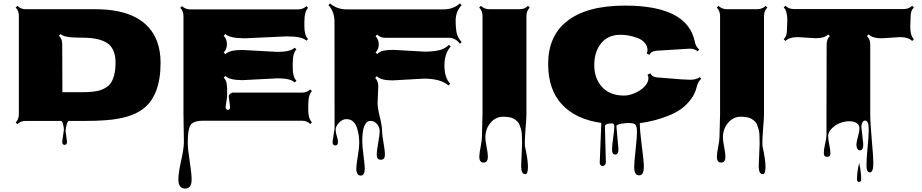

<svg xmlns="http://www.w3.org/2000/svg" viewBox="-20 -704 5371 1118"><path d="M342.3 120.6 352.1 51.3Q352.1 39.6 347.4 19.8Q342.8 0 334.5 0H129.4Q100.6 0 81.1 19L71.3 9.3Q89.8 -9.3 89.8 -39.6V-610.8Q89.8 -641.6 71.3 -659.7L81.1 -669.9Q101.1 -650.4 129.4 -650.4H533.2Q825.2 -650.4 895.5 -460.4Q915 -406.7 915 -338.4Q915 -145 810.5 -67.9Q738.8 -14.6 595.2 -3.9Q539.6 0.5 466.8 0.2Q394 0 381.8 0Q373.5 0 367.7 23.4Q361.8 46.9 361.8 58.6L370.1 121.1Q370.1 139.6 356.2 139.6Q342.3 139.6 342.3 120.6ZM421.9 -485.4Q352.5 -486.3 333 -505.9L323.2 -496.1Q342.3 -477.5 342.3 -447.3Q342.3 -229 343.3 -167H454.1Q537.1 -167 572 -181.6Q606.9 -196.3 621.6 -215.6Q636.2 -234.9 644.5 -265.9Q652.8 -296.9 652.8 -340.6Q652.8 -384.3 638.2 -413.6Q623.5 -442.9 599.1 -456.5Q574.7 -470.2 544.9 -476.8Q515.1 -483.4 482.7 -484.1Q450.2 -484.9 421.9 -485.4Z M1319.8 -81.1 1312 -141.6V-147Q1322.3 -165 1339.8 -165L1738.3 -164.6Q1768.1 -164.6 1786.6 -183.6L1796.4 -173.8Q1774.9 -152.3 1774.9 -91.8Q1774.9 -91.8 1774.9 -63.5Q1774.9 -14.2 1796.4 8.3L1786.6 18.1Q1767.6 -1 1738.3 -1H1160.6Q1117.2 -1 1096.7 15.6Q1073.2 35.2 1073.2 126Q1073.2 162.6 1084.5 234.1Q1095.7 305.7 1095.7 341.8Q1095.7 394 1058.6 394Q1018.6 394 1018.6 340.3Q1018.6 303.7 1034.7 231.9Q1050.8 160.2 1050.8 123L1048.3 -40.5V-609.9Q1048.3 -640.1 1029.8 -658.2L1039.6 -668.5Q1059.6 -649.4 1088.4 -649.4H1715.3Q1745.1 -649.4 1764.2 -668.5L1773.9 -658.2Q1752.4 -636.7 1752.4 -577.1V-549.8Q1752.4 -497.6 1773.9 -476.6L1764.2 -467.3Q1739.7 -492.2 1649.4 -492.2L1406.7 -481Q1316.9 -481 1292.5 -505.9L1282.2 -496.1Q1301.3 -477.5 1301.3 -447Q1301.3 -416.5 1282.2 -397.9L1292.5 -388.7Q1315.9 -413.1 1391.1 -413.1L1595.7 -401.9Q1671.4 -401.9 1695.8 -426.3L1706.1 -416.5Q1684.6 -395 1684.6 -334V-306.6Q1684.6 -256.3 1706.1 -233.9L1695.8 -223.6Q1672.4 -248 1596.7 -248L1392.1 -237.3Q1316.9 -237.3 1292.5 -261.7L1282.7 -252Q1297.4 -237.3 1299.8 -217Q1302.2 -196.8 1302.7 -188.2Q1303.2 -179.7 1302.7 -161.9Q1302.2 -144 1302.2 -140.6L1293.9 -82Q1293.9 -64.5 1306.9 -64.5Q1319.8 -64.5 1319.8 -81.1Z M2182.6 -201.7 2178.7 -102.1Q2178.7 -75.2 2191.7 -22.7Q2204.6 29.8 2204.6 54.9Q2204.6 80.1 2212.9 125.5Q2221.2 170.9 2221.2 198.5Q2221.2 226.1 2197.5 226.1Q2173.8 226.1 2173.8 199Q2173.8 171.9 2182.4 126.7Q2190.9 81.5 2190.9 59.1Q2190.9 36.6 2175.3 18.3Q2159.7 0 2138.2 0Q2089.4 0 2089.4 118.7Q2089.4 146.5 2096.7 202.1Q2104 257.8 2104 278.3Q2104 318.4 2080.1 318.4Q2067.9 318.4 2061.3 307.9Q2054.7 297.4 2054.7 277.8Q2054.7 258.3 2063.2 206.5Q2071.8 154.8 2071.8 131.3Q2071.8 107.9 2069.1 87.2Q2066.4 66.4 2059.3 42.7Q2052.2 19 2036.9 4.4Q2021.5 -10.3 1997.3 -10.3Q1973.1 -10.3 1953.9 10.7Q1934.6 31.7 1934.6 50.5Q1934.6 69.3 1941.4 89.8Q1948.2 110.4 1948.2 121.6Q1948.2 143.1 1932.4 143.1Q1916.5 143.1 1916.5 121.6L1928.2 43.5L1927.7 -578.1Q1927.7 -635.7 1892.6 -674.3L1902.3 -684.1Q1941.4 -649.4 1998.5 -649.4H2562Q2619.1 -649.4 2658.2 -684.1L2668 -674.3Q2633.3 -635.3 2633.3 -586.4Q2633.3 -537.6 2639.6 -510.7Q2646 -483.9 2668 -459L2658.2 -449.2Q2632.3 -483.9 2593.8 -483.9H2223.1Q2195.8 -483.9 2176.3 -502.4L2167 -493.2Q2185.5 -473.6 2185.5 -445.8Q2185.5 -418 2167 -398.4L2176.3 -389.2Q2192.4 -404.8 2215.1 -409.2Q2237.8 -413.6 2269 -413.6L2454.6 -403.3Q2500 -403.3 2534.9 -411.1Q2569.8 -418.9 2594.7 -442.9L2604.5 -433.1Q2567.9 -393.1 2567.9 -322.3Q2567.9 -251.5 2601.6 -216.3L2591.3 -206.5Q2546.9 -246.1 2447.8 -246.1L2265.1 -235.8Q2198.2 -235.8 2173.8 -260.3L2164.6 -250.5Q2182.6 -231.9 2182.6 -201.7Z M3014.6 263.2 3020 133.3Q3020 70.3 3015.4 53.7Q3010.7 37.1 3005.9 24.4Q3001 11.7 2993.2 3.9Q2985.4 -3.9 2974.6 -10.7Q2954.1 -24.4 2910.2 -24.4Q2866.2 -24.4 2836.2 11.2Q2806.2 46.9 2806.2 96.7Q2806.2 115.2 2813.5 152.1Q2820.8 189 2820.8 207.5Q2820.8 242.7 2795.9 242.7Q2771 242.7 2771 208.5Q2771 189.5 2778.6 151.4Q2786.1 113.3 2786.1 93.8L2789.6 -37.1V-610.8Q2789.6 -641.1 2770.5 -659.7L2780.3 -669.9Q2800.8 -650.4 2829.1 -650.4H3005.9Q3035.2 -650.4 3054.7 -669.9L3064.5 -659.7Q3045.4 -640.6 3045.4 -610.8V-39.6Q3045.4 -14.2 3040 48.1Q3034.7 110.4 3036.6 144H3036.1Q3054.2 225.1 3054.2 267.6Q3054.2 310.1 3038.1 310.1Q3014.6 310.1 3014.6 263.2Z M3472.2 243.7 3481.4 11.7Q3332.5 -9.3 3252.2 -95.7Q3171.9 -182.1 3171.9 -331.5Q3171.9 -490.7 3276.4 -576.2Q3391.6 -671.4 3618.7 -671.4Q3982.4 -671.4 4025.4 -462.4Q4031.2 -432.1 4051.3 -416L4043 -405.3Q4019.5 -422.9 3992.2 -420.4L3804.2 -408.7Q3771.5 -406.2 3761.7 -384.8L3745.6 -392.6Q3750.5 -403.3 3750.5 -411.1Q3750.5 -436.5 3733.6 -455.3Q3716.8 -474.1 3690.9 -483.4Q3640.6 -501.5 3593.3 -501.5Q3521 -501.5 3480.7 -452.4Q3440.4 -403.3 3440.4 -325Q3440.4 -246.6 3486.1 -197Q3531.7 -147.5 3614.3 -147.5Q3640.6 -147.5 3673.1 -160.4Q3705.6 -173.3 3730.7 -197.8Q3755.9 -222.2 3755.9 -249.5Q3755.9 -257.3 3750.5 -269L3766.6 -277.3Q3778.3 -255.4 3804.4 -253.4Q3830.6 -251.5 3872.1 -248Q3963.4 -239.7 3999 -239.7Q4034.7 -239.7 4055.2 -254.9L4063 -244.6Q4044.9 -231 4035.9 -194.1Q4026.9 -157.2 4001 -123.3Q3975.1 -89.4 3942.6 -67.1Q3910.2 -44.9 3867.2 -28.3Q3793.5 1 3705.6 13.2Q3705.6 58.1 3717.3 146.5Q3729 234.9 3729 264.2Q3729 293.5 3721.9 305.2Q3714.8 316.9 3701.2 316.9Q3687.5 316.9 3680.2 305.2Q3672.9 293.5 3672.9 267.8Q3672.9 242.2 3680.9 168.5Q3689 94.7 3689 69.8Q3689 44.9 3686.5 36.1Q3684.1 27.3 3680.7 22.7Q3677.2 18.1 3668.9 15.6Q3649.9 10.7 3623 13.2Q3569.3 17.6 3569.3 31.2L3581.1 164.1Q3581.1 195.8 3562.5 195.8Q3543.9 195.8 3543.9 168.9Q3543.9 142.1 3550.5 97.7Q3557.1 53.2 3557.1 33.9Q3557.1 14.6 3544.4 14.6Q3519.5 14.6 3511 20Q3502.4 25.4 3502.4 29.8L3507.8 241.2Q3507.8 249.5 3502.4 256.1Q3497.1 262.7 3489.3 262.7Q3481.4 262.7 3476.8 257.1Q3472.2 251.5 3472.2 243.7Z M4397.9 263.2 4403.3 133.3Q4403.3 70.3 4398.7 53.7Q4394 37.1 4389.2 24.4Q4384.3 11.7 4376.5 3.9Q4368.7 -3.9 4357.9 -10.7Q4337.4 -24.4 4293.5 -24.4Q4249.5 -24.4 4219.5 11.2Q4189.5 46.9 4189.5 96.7Q4189.5 115.2 4196.8 152.1Q4204.1 189 4204.1 207.5Q4204.1 242.7 4179.2 242.7Q4154.3 242.7 4154.3 208.5Q4154.3 189.5 4161.9 151.4Q4169.4 113.3 4169.4 93.8L4172.9 -37.1V-610.8Q4172.9 -641.1 4153.8 -659.7L4163.6 -669.9Q4184.1 -650.4 4212.4 -650.4H4389.2Q4418.5 -650.4 4438 -669.9L4447.8 -659.7Q4428.7 -640.6 4428.7 -610.8V-39.6Q4428.7 -14.2 4423.3 48.1Q4418 110.4 4419.9 144H4419.4Q4437.5 225.1 4437.5 267.6Q4437.5 310.1 4421.4 310.1Q4397.9 310.1 4397.9 263.2Z M4562 -523.9 4564.5 -586.4Q4564.5 -640.1 4543.5 -660.6L4553.2 -670.4Q4572.8 -651.4 4601.6 -651.4H5242.7Q5272.5 -651.4 5291.5 -670.4L5301.3 -660.6Q5282.7 -642.1 5282.7 -611.8L5280.3 -549.3Q5280.3 -496.6 5301.3 -475.6L5291.5 -465.3Q5269.5 -487.8 5220.2 -487.8L5112.3 -481Q5061 -481 5038.6 -503.4L5028.3 -493.7Q5047.4 -475.1 5047.4 -444.8V-39.6Q5047.4 11.2 5056.4 111.8Q5065.4 212.4 5065.4 244.1Q5065.4 299.8 5045.4 299.8Q5025.4 299.8 5025.4 260.3Q5025.4 220.7 5032 153.1Q5038.6 85.4 5038.6 51.3Q5038.6 -2 5017.6 -2Q5007.3 -2 5001.5 10.3Q4995.6 22.5 4995.6 34.2L5006.8 136.2Q5006.8 171.4 4986.8 171.4Q4976.6 171.4 4971.7 161.1Q4966.8 150.9 4966.8 137.2Q4966.8 123.5 4975.6 92.5Q4984.4 61.5 4984.4 42Q4984.4 22.5 4967.5 12.2Q4950.7 2 4925 2Q4899.4 2 4871.8 12.2Q4844.2 22.5 4823.2 44.2Q4802.2 65.9 4802.2 87.2Q4802.2 108.4 4808.8 138.7Q4815.4 168.9 4815.4 189.2Q4815.4 209.5 4797.4 209.5Q4776.9 209.5 4776.9 187.7Q4776.9 166 4784.7 132.8Q4792.5 99.6 4792.5 83V-43.9Q4793.5 -311.5 4793.5 -444.8Q4793.5 -475.6 4812 -493.7L4802.2 -503.4Q4780.8 -481.4 4731 -481.4L4626 -487.8Q4575.7 -487.8 4553.2 -465.3L4543.5 -475.6Q4562 -494.1 4562 -523.9ZM4982.9 245.1Q4994.6 298.8 4994.6 338.4Q4994.6 355.5 4982.4 355.5Q4970.2 355.5 4970.2 339.8Q4970.2 295.9 4982.9 245.1Z"/></svg>

Font: Nosifer
Style: Regular
Weight: 400
Version: Version 001.002